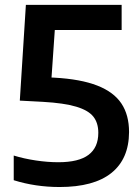

<svg xmlns="http://www.w3.org/2000/svg" viewBox="-20 -760 576 790"><path d="M511 -216.5Q510.5 -106 438.2 -48.2Q366 9.5 225 9.5Q126 9.5 36.5 -18.5V-120Q79 -107 127.2 -99.8Q175.5 -92.5 220 -92.5Q304 -92.5 344.2 -122.8Q384.5 -153 384.5 -213.5Q384.5 -254.5 364 -280.2Q343.5 -306 293.8 -321Q244 -336 156 -341L61.5 -346L86.5 -740H480.5V-636.5H205.5L192 -441L203.5 -440.5Q312 -434.5 380 -408Q448 -381.5 479.5 -334.2Q511 -287 511 -216.5Z"/></svg>

Font: Encode Sans SemiBold
Style: Regular
Weight: 600
Designer: Multiple Designers
Foundry: Impallari Type
Version: Version 2.000